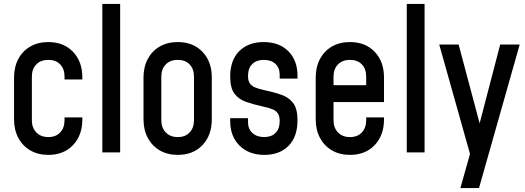

<svg xmlns="http://www.w3.org/2000/svg" viewBox="-20 -770 2652 970"><path d="M224 12.5Q172.5 12.5 133.5 -10Q94.5 -32.5 72.8 -73Q51 -113.5 51 -167V-378.5Q51 -432 72.8 -472.5Q94.5 -513 133.5 -535.2Q172.5 -557.5 224 -557.5Q302 -557.5 349 -508.2Q396 -459 396 -378.5V-368.5H306V-383.5Q306 -421.5 284.2 -444.5Q262.5 -467.5 224 -467.5Q186 -467.5 163.5 -444.5Q141 -421.5 141 -383.5V-162Q141 -124.5 163.5 -101Q186 -77.5 224 -77.5Q262.5 -77.5 284.2 -101Q306 -124.5 306 -162V-177H396V-167Q396 -86.5 349 -37Q302 12.5 224 12.5Z M497 0V-750H587V0Z M878 12.5Q826.5 12.5 787.5 -10Q748.5 -32.5 726.8 -73Q705 -113.5 705 -167V-378.5Q705 -432 726.8 -472.5Q748.5 -513 787.5 -535.2Q826.5 -557.5 878 -557.5Q956 -557.5 1003 -508.2Q1050 -459 1050 -378.5V-167Q1050 -86.5 1003 -37Q956 12.5 878 12.5ZM878 -77.5Q916.5 -77.5 938.2 -101Q960 -124.5 960 -162V-383.5Q960 -421.5 938.2 -444.5Q916.5 -467.5 878 -467.5Q840 -467.5 817.5 -444.5Q795 -421.5 795 -383.5V-162Q795 -124.5 817.5 -101Q840 -77.5 878 -77.5Z M1316 12.5Q1237 12.5 1190 -34.5Q1143 -81.5 1143 -158V-173H1233V-152.5Q1233 -119 1255.2 -98.2Q1277.5 -77.5 1315 -77.5Q1351 -77.5 1372 -98.5Q1393 -119.5 1393 -158.5Q1393 -183 1384.2 -196.5Q1375.5 -210 1357.8 -217.5Q1340 -225 1313.5 -230.5Q1262.5 -242 1224.2 -255Q1186 -268 1164.5 -296.8Q1143 -325.5 1143 -382.5Q1143 -467 1189.2 -512.2Q1235.5 -557.5 1311.5 -557.5Q1391 -557.5 1437 -511Q1483 -464.5 1483 -387.5V-373H1393V-392.5Q1393 -427 1371.5 -447.2Q1350 -467.5 1313 -467.5Q1276.5 -467.5 1254.8 -446.8Q1233 -426 1233 -386.5Q1233 -362.5 1242 -349Q1251 -335.5 1269 -328.2Q1287 -321 1313.5 -315Q1363.5 -304.5 1401.5 -291.2Q1439.5 -278 1461.2 -249.2Q1483 -220.5 1483 -162.5Q1483 -78.5 1437.5 -33Q1392 12.5 1316 12.5Z M1748 12.5Q1696.5 12.5 1657.5 -10Q1618.5 -32.5 1596.8 -73Q1575 -113.5 1575 -167V-378.5Q1575 -432 1596.8 -472.5Q1618.5 -513 1657.5 -535.2Q1696.5 -557.5 1748 -557.5Q1826 -557.5 1873 -508.2Q1920 -459 1920 -378.5V-254.5H1650V-339.5H1830V-383.5Q1830 -421.5 1808.2 -444.5Q1786.5 -467.5 1748 -467.5Q1710 -467.5 1687.5 -444.5Q1665 -421.5 1665 -383.5V-162Q1665 -124.5 1687.5 -101Q1710 -77.5 1748 -77.5Q1786.5 -77.5 1808.2 -101Q1830 -124.5 1830 -162V-177H1920V-167Q1920 -86.5 1873 -37Q1826 12.5 1748 12.5Z M2035 0V-750H2125V0Z M2306 180 2354.5 7.5 2199 -545H2297L2413.5 -108H2393L2507 -545H2605.5L2400 180Z"/></svg>

Font: Mohave Medium
Style: Regular
Weight: 500
Designer: Gumpita Rahayu
Foundry: Tokotype
Version: Version 2.003